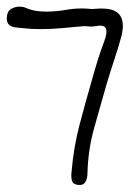

<svg xmlns="http://www.w3.org/2000/svg" viewBox="-20 -546 401 567"><path d="M0 -493.2Q1 -512.7 12.7 -519.5Q24.4 -526.4 37.1 -526.4Q47.9 -526.4 54.7 -523.4Q70.3 -516.6 85 -514.2Q99.6 -511.7 115.2 -511.7Q146.5 -511.7 176.3 -517.1Q206.1 -522.5 237.3 -520.5Q250 -518.6 262.7 -520Q275.4 -521.5 288.1 -520.5Q357.4 -517.6 338.9 -440.4Q329.1 -404.3 317.4 -369.1Q305.7 -334 294.9 -297.9Q276.4 -233.4 258.3 -168.9Q240.2 -104.5 238.3 -35.2Q238.3 -18.6 231.9 -8.3Q225.6 2 210 0Q194.3 -2 191.9 -14.2Q189.5 -26.4 191.4 -39.1Q197.3 -110.4 214.8 -177.2Q232.4 -244.1 252 -311.5Q259.8 -339.8 268.6 -368.2Q277.3 -396.5 288.1 -424.8Q297.9 -451.2 292.5 -462.4Q287.1 -473.6 261.7 -468.8Q252.9 -466.8 244.1 -467.8Q235.4 -468.8 227.5 -468.8Q195.3 -465.8 163.1 -462.9Q130.9 -460 98.6 -460Q73.2 -460 46.9 -462.9Q40 -463.9 31.7 -464.4Q23.4 -464.8 16.1 -467.3Q8.8 -469.7 4.4 -475.6Q0 -481.4 0 -493.2Z"/></svg>

Font: Scriphy
Style: Regular
Weight: 400
Designer: Ala M. Lockhart
Foundry: Ala M. Lockhart
Version: Version 1.0 2021